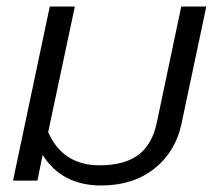

<svg xmlns="http://www.w3.org/2000/svg" viewBox="-20 -555 661 590"><path d="M111 -79 95 0H20L133 -535H210L128 -149Q173 -47 286 -47Q362 -47 405 -79Q448 -111 462 -179L537 -535H614L538 -176Q520 -89 454.5 -37Q389 15 291 15Q170 15 111 -79Z"/></svg>

Font: Prompt Light
Style: Italic
Weight: 300
Italic angle: -12°
Designer: Katatrad Team
Foundry: CadsonDemak
Version: Version 1.000